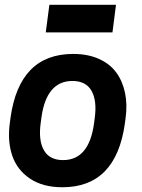

<svg xmlns="http://www.w3.org/2000/svg" viewBox="-20 -768 593 801"><path d="M170.9 -632.8 186 -748H463.9L449.2 -632.8ZM243.2 -100.1Q351.1 -100.1 372.1 -252L375 -273.9Q385.3 -347.2 362.1 -388.7Q338.9 -430.2 282.2 -430.2Q173.8 -430.2 152.8 -277.8L149.9 -255.9Q139.6 -182.6 163.1 -141.4Q186.5 -100.1 243.2 -100.1ZM240.2 13.2Q158.7 13.2 105 -22.9Q51.3 -59.1 31 -118.9Q10.7 -178.7 21 -254.9L23.9 -276.9Q61 -543 285.2 -543Q346.7 -543 392.8 -522.2Q439 -501.5 465.3 -465.1Q491.7 -428.7 501.7 -380.1Q511.7 -331.5 503.9 -274.9L501 -252.9Q463.9 13.2 240.2 13.2Z"/></svg>

Font: Cooper Hewitt
Style: Semibold Italic
Weight: 710
Designer: Village Type and Design LLC
Foundry: Cooper Hewitt Smithsonian Design Museum
Version: 1.000